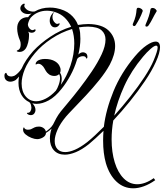

<svg xmlns="http://www.w3.org/2000/svg" viewBox="-20 -797 886 1039"><path d="M701 222Q649 222 610.5 186Q572 150 553 86Q538 33 538 -36Q538 -49 538.5 -62.5Q539 -76 540 -89Q517 -67 497 -48.5Q477 -30 461 -17Q423 13 390 26.5Q357 40 331 40Q293 40 271.5 16Q250 -8 250 -48Q250 -73 259 -101Q245 -87 229 -78Q228 -62 212 -53Q196 -44 181 -44Q168 -44 150 -51Q132 -58 118.5 -69.5Q105 -81 105 -94V-97Q105 -106 110 -108Q112 -101 118 -98Q124 -95 131 -95Q144 -95 152 -100Q159 -104 168 -108Q177 -112 191 -112Q204 -112 215 -104.5Q226 -97 228 -85Q236 -90 247.5 -100Q259 -110 267 -123Q275 -140 285 -158Q295 -176 309 -194Q320 -208 348 -241Q376 -274 410 -318Q444 -362 476.5 -410Q509 -458 530 -503Q551 -548 551 -583Q551 -614 529.5 -633Q508 -652 457 -653Q445 -653 432.5 -652Q420 -651 407 -649Q412 -635 413.5 -619.5Q415 -604 415 -587Q415 -548 404 -502Q416 -514 429 -514Q435 -514 441 -511Q448 -508 450.5 -502Q453 -496 453 -490Q453 -483 450.5 -480.5Q448 -478 445 -485Q442 -493 428 -493Q419 -493 409 -488Q399 -483 396 -473V-472Q383 -429 361 -388.5Q339 -348 313 -316Q279 -273 244 -254Q209 -235 178 -235Q166 -235 155 -238Q172 -221 172 -202Q172 -191 164 -181Q157 -174 147 -174Q136 -174 128.5 -180.5Q121 -187 133 -187Q140 -187 145 -195.5Q150 -204 150 -214Q150 -219 148 -228Q146 -237 139 -244Q112 -256 96 -283.5Q80 -311 80 -349Q80 -365 83 -383Q74 -372 65 -364Q50 -355 36 -355Q23 -355 13.5 -363Q4 -371 4 -387Q4 -398 9.5 -401.5Q15 -405 16 -398Q21 -383 42 -383Q46 -383 50 -384.5Q54 -386 58 -387Q66 -391 77.5 -402Q89 -413 97 -426Q107 -449 122.5 -472.5Q138 -496 160 -521Q198 -562 252 -598Q306 -634 365 -652Q352 -680 330.5 -701Q309 -722 277 -732Q256 -739 233 -739Q208 -739 185.5 -729.5Q163 -720 146 -701Q136 -688 131 -666Q131 -654 139 -644Q147 -634 156 -634Q161 -634 165 -637Q166 -638 168 -638Q176 -638 171 -629Q164 -620 152 -620H149Q141 -620 133 -626Q135 -622 135 -620Q137 -617 137 -612Q137 -607 137 -602Q137 -587 132.5 -567.5Q128 -548 119 -534Q106 -516 86 -516Q83 -516 80 -516.5Q77 -517 74 -518Q70 -520 70 -521Q70 -523 81 -528Q92 -536 92 -557Q92 -570 88 -578Q81 -594 77 -611Q73 -628 73 -643Q73 -656 76 -666Q84 -688 100 -696.5Q116 -705 132 -704Q136 -710 141 -715Q146 -720 151 -724Q142 -721 132 -721Q113 -721 101.5 -730.5Q90 -740 90 -752Q90 -764 101 -773Q107 -778 111.5 -777Q116 -776 113 -771Q109 -764 115 -755.5Q121 -747 131 -741Q137 -738 147.5 -735.5Q158 -733 168 -735Q204 -756 250 -756Q268 -756 284 -753Q331 -744 360 -720Q389 -696 402 -662Q416 -664 430 -665.5Q444 -667 458 -667Q532 -666 567.5 -632Q603 -598 603 -548Q603 -502 574 -447Q552 -407 517 -363.5Q482 -320 444.5 -280Q407 -240 377.5 -209.5Q348 -179 337 -166Q306 -129 291 -94.5Q276 -60 276 -34Q276 -6 291 10Q306 26 333 26Q356 26 386 13Q416 0 452 -28Q472 -44 494.5 -65Q517 -86 542 -111Q553 -203 594 -303Q635 -403 710 -492Q743 -531 773 -551.5Q803 -572 822 -572Q846 -572 846 -541Q846 -528 840.5 -507.5Q835 -487 823 -461Q802 -414 764.5 -358.5Q727 -303 682.5 -248Q638 -193 593 -145Q584 -93 584 -43Q584 27 601 82Q618 137 649.5 168.5Q681 200 723 200Q743 200 765.5 192Q788 184 812 167L820 178Q789 200 758.5 211Q728 222 701 222ZM277 -649Q264 -649 256.5 -660Q249 -671 249 -685Q249 -706 263 -723Q267 -728 272 -731Q277 -734 273 -730Q268 -725 266 -718.5Q264 -712 264 -706Q264 -695 267 -689Q271 -679 279.5 -672Q288 -665 295 -669Q304 -673 303 -667.5Q302 -662 294.5 -655.5Q287 -649 277 -649ZM176 -249Q199 -249 227 -263Q255 -277 283 -307Q283 -308 283.5 -308.5Q284 -309 284 -309Q290 -317 297.5 -337.5Q305 -358 305 -376Q305 -388 300 -396Q290 -386 274 -386Q259 -386 246 -394Q234 -403 228.5 -412.5Q223 -422 219 -429Q215 -437 206 -444.5Q197 -452 187 -452Q179 -452 174 -447Q174 -448 173.5 -449Q173 -450 173 -452Q173 -457 178 -463Q185 -471 197.5 -474.5Q210 -478 223 -478Q257 -478 278 -465Q293 -456 300.5 -443Q308 -430 308 -418Q308 -409 305 -403Q314 -390 314 -370Q314 -356 309 -338Q341 -382 361.5 -442.5Q382 -503 382 -562Q382 -604 370 -640Q312 -623 258.5 -587.5Q205 -552 169 -509Q131 -464 114 -422Q97 -380 97 -345Q97 -302 119 -275.5Q141 -249 176 -249ZM598 -171Q643 -221 686 -275.5Q729 -330 762 -380.5Q795 -431 811 -469Q833 -522 833 -539Q833 -550 825 -550Q815 -550 794.5 -532Q774 -514 754 -490Q690 -414 652.5 -331.5Q615 -249 598 -171ZM706 -656Q702 -656 699.5 -659.5Q697 -663 699 -668Q710 -693 714 -710.5Q718 -728 719 -745Q720 -751 723 -754Q724 -755 728 -755Q734 -755 741 -751.5Q748 -748 751 -743Q753 -739 752 -736Q745 -716 735.5 -697.5Q726 -679 715 -662Q712 -656 706 -656ZM773 -653Q763 -653 769 -667Q780 -692 785.5 -709.5Q791 -727 794 -745Q796 -752 798 -752Q802 -754 804 -754Q819 -754 826 -742Q827 -741 828 -739Q829 -737 827 -735Q815 -715 805.5 -696Q796 -677 785 -661Q780 -653 773 -653Z"/></svg>

Font: Fleur De Leah
Style: Regular
Weight: 400
Designer: Robert E. Leuschke
Foundry: Robert E. Leuschke
Version: Version 1.010; ttfautohint (v1.8.3)